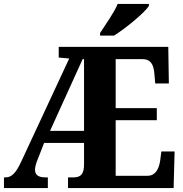

<svg xmlns="http://www.w3.org/2000/svg" viewBox="-20 -951 928 971"><path d="M486 -784V-771H557C617 -809 711 -886 733 -921V-931H575C557 -886 512 -825 486 -784ZM0 0H222V-54H208C175 -54 157 -66 157 -93C157 -105 162 -125 171 -146L203 -228H405V-120C405 -71 389 -54 352 -54H324V0H858L863 -185H796L790 -138C783 -94 765 -62 726 -62H565V-343H773V-404H565V-652H700C742 -652 757 -626 761 -576L765 -529H834L831 -714H277V-660L330 -655L87 -133C62 -79 40 -54 9 -54H0ZM233 -289 398 -652H405V-289Z"/></svg>

Font: Noto Serif Condensed ExtraBold
Style: Regular
Weight: 800
Width: 3
Designer: Monotype Design Team
Foundry: Monotype Imaging Inc.
Version: Version 2.013